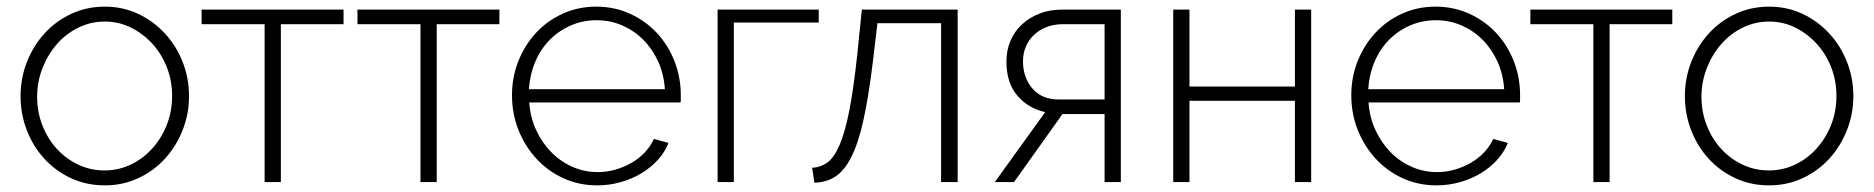

<svg xmlns="http://www.w3.org/2000/svg" viewBox="-20 -549 5651 579"><path d="M296 10Q241 10 194.5 -11.5Q148 -33 114 -70Q80 -107 61 -156Q42 -205 42 -259Q42 -314 61.5 -363Q81 -412 115 -449Q149 -486 195.5 -507.5Q242 -529 296 -529Q350 -529 396 -507.5Q442 -486 476.5 -449Q511 -412 530.5 -363Q550 -314 550 -259Q550 -205 530.5 -156Q511 -107 477 -70Q443 -33 396.5 -11.5Q350 10 296 10ZM92 -257Q92 -211 108 -170.5Q124 -130 151.5 -100Q179 -70 216 -52.5Q253 -35 295 -35Q337 -35 374 -52.5Q411 -70 439 -101Q467 -132 483 -172.5Q499 -213 499 -260Q499 -306 483 -346.5Q467 -387 439 -417.5Q411 -448 374.5 -466Q338 -484 296 -484Q254 -484 217 -466Q180 -448 152.5 -417Q125 -386 108.5 -344.5Q92 -303 92 -257Z M827 0H778V-476H588V-520H1016V-476H827Z M1297 0H1248V-476H1058V-520H1486V-476H1297Z M1781 10Q1726 10 1679 -11.5Q1632 -33 1597.5 -70.5Q1563 -108 1543.5 -157Q1524 -206 1524 -262Q1524 -317 1543.5 -365.5Q1563 -414 1597 -450.5Q1631 -487 1677.5 -508Q1724 -529 1778 -529Q1833 -529 1880 -507.5Q1927 -486 1961 -449.5Q1995 -413 2014 -364.5Q2033 -316 2033 -262Q2033 -257 2033 -249.5Q2033 -242 2032 -240H1576Q1579 -195 1597 -156.5Q1615 -118 1642.5 -90Q1670 -62 1706 -46Q1742 -30 1783 -30Q1810 -30 1836 -37.5Q1862 -45 1884.5 -58Q1907 -71 1924.5 -89.5Q1942 -108 1952 -130L1996 -118Q1985 -90 1963.5 -66.5Q1942 -43 1913.5 -26Q1885 -9 1851 0.5Q1817 10 1781 10ZM1985 -280Q1982 -326 1964.5 -364Q1947 -402 1919.5 -429.5Q1892 -457 1856 -472.5Q1820 -488 1779 -488Q1738 -488 1702 -472.5Q1666 -457 1638.5 -429.5Q1611 -402 1594.5 -363.5Q1578 -325 1575 -280Z M2449 -481H2193V0H2144V-520H2449Z M2429 -43Q2454 -44 2474.5 -58.5Q2495 -73 2511.5 -111Q2528 -149 2541 -214.5Q2554 -280 2565 -383L2579 -520H2868V0H2818V-479H2626L2612 -361Q2599 -255 2583.5 -185.5Q2568 -116 2547 -75Q2526 -34 2499 -16.5Q2472 1 2436 2Z M3132 -211Q3081 -222 3048 -260.5Q3015 -299 3015 -364Q3015 -397 3027 -425.5Q3039 -454 3061.5 -475Q3084 -496 3114.5 -508Q3145 -520 3183 -520H3360V0H3311V-205H3184L3038 0H2980ZM3311 -249V-476H3185Q3159 -476 3137.5 -468Q3116 -460 3099.5 -445Q3083 -430 3074 -409.5Q3065 -389 3065 -364Q3065 -315 3093.5 -282Q3122 -249 3173 -249Z M3567 -288H3885V-520H3934V0H3885V-245H3567V0H3518V-520H3567Z M4312 10Q4257 10 4210 -11.5Q4163 -33 4128.5 -70.5Q4094 -108 4074.5 -157Q4055 -206 4055 -262Q4055 -317 4074.5 -365.5Q4094 -414 4128 -450.5Q4162 -487 4208.5 -508Q4255 -529 4309 -529Q4364 -529 4411 -507.5Q4458 -486 4492 -449.5Q4526 -413 4545 -364.5Q4564 -316 4564 -262Q4564 -257 4564 -249.5Q4564 -242 4563 -240H4107Q4110 -195 4128 -156.5Q4146 -118 4173.5 -90Q4201 -62 4237 -46Q4273 -30 4314 -30Q4341 -30 4367 -37.5Q4393 -45 4415.5 -58Q4438 -71 4455.5 -89.5Q4473 -108 4483 -130L4527 -118Q4516 -90 4494.5 -66.5Q4473 -43 4444.5 -26Q4416 -9 4382 0.5Q4348 10 4312 10ZM4516 -280Q4513 -326 4495.5 -364Q4478 -402 4450.5 -429.5Q4423 -457 4387 -472.5Q4351 -488 4310 -488Q4269 -488 4233 -472.5Q4197 -457 4169.5 -429.5Q4142 -402 4125.5 -363.5Q4109 -325 4106 -280Z M4834 0H4785V-476H4595V-520H5023V-476H4834Z M5315 10Q5260 10 5213.5 -11.5Q5167 -33 5133 -70Q5099 -107 5080 -156Q5061 -205 5061 -259Q5061 -314 5080.5 -363Q5100 -412 5134 -449Q5168 -486 5214.5 -507.5Q5261 -529 5315 -529Q5369 -529 5415 -507.5Q5461 -486 5495.5 -449Q5530 -412 5549.5 -363Q5569 -314 5569 -259Q5569 -205 5549.5 -156Q5530 -107 5496 -70Q5462 -33 5415.5 -11.5Q5369 10 5315 10ZM5111 -257Q5111 -211 5127 -170.5Q5143 -130 5170.5 -100Q5198 -70 5235 -52.5Q5272 -35 5314 -35Q5356 -35 5393 -52.5Q5430 -70 5458 -101Q5486 -132 5502 -172.5Q5518 -213 5518 -260Q5518 -306 5502 -346.5Q5486 -387 5458 -417.5Q5430 -448 5393.5 -466Q5357 -484 5315 -484Q5273 -484 5236 -466Q5199 -448 5171.5 -417Q5144 -386 5127.5 -344.5Q5111 -303 5111 -257Z"/></svg>

Font: Oxford Sans
Style: Regular
Weight: 300
Designer: Matt McInerney, Pablo Impallari, Rodrigo Fuenzalida
Foundry: Matt McInerney, Pablo Impallari, Rodrigo Fuenzalida
Version: Version 3.000g; ttfautohint (v1.5) -l 8 -r 28 -G 28 -x 14 -D